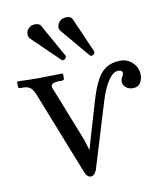

<svg xmlns="http://www.w3.org/2000/svg" viewBox="-77 -724 692 800"><g transform="rotate(-10 268.5 -323.5)"><path d="M124 -652.8Q142.1 -652.8 147.9 -642.1L226.1 -502.9Q227.1 -502 227.1 -499Q227.1 -493.2 221.9 -489Q216.8 -484.9 213.9 -484.9Q210 -484.9 207 -487.8L92.8 -598.1Q85.9 -606 85.9 -617.2Q85.9 -631.3 96.4 -642.1Q106.9 -652.8 124 -652.8ZM259.8 -659.2Q276.9 -659.2 283.2 -645L345.7 -502Q347.2 -499 347.2 -496.1Q347.2 -494.1 346.2 -491.5Q345.2 -488.8 341.6 -485.8Q337.9 -482.9 333 -482.9Q329.1 -482.9 326.2 -485.8L224.1 -606.9Q218.3 -612.8 217.8 -623Q217.8 -636.2 228.3 -647.7Q238.8 -659.2 259.8 -659.2ZM431.2 -401.9Q409.2 -401.9 388.7 -370.8Q368.2 -339.8 353 -290L268.1 -11.2Q258.3 11.7 244.1 12.2Q228 12.2 219.2 -8.8L83 -354Q73.2 -380.9 62 -391.4Q50.8 -401.9 29.8 -401.9H19Q9.3 -401.9 8.8 -409.2V-429.2L12.2 -431.2Q65.4 -429.2 99.1 -429.2L199.2 -431.2L203.1 -429.2V-410.2Q203.1 -402.3 193.8 -401.9H176.8Q147.9 -400.9 147.9 -384.8Q147.9 -378.9 158.2 -356L244.1 -138.2L255.9 -97.2L314 -293.9Q337.9 -377 367.4 -409.4Q397 -441.9 448.2 -441.9Q478 -441.9 499.5 -420.4Q521 -398.9 521 -369.1Q521 -349.1 511 -334.5Q501 -319.8 481 -319.8Q462.9 -319.8 450.4 -329.8Q438 -339.8 438 -356Q438 -364.7 443.6 -373.3Q449.2 -381.8 449.2 -389.2Q449.2 -401.9 431.2 -401.9Z"/></g></svg>

Font: Linux Libertine
Style: Regular
Weight: 400
Designer: Philipp H. Poll
Foundry: Philipp H. Poll
Version: Version 5.3.0 ; ttfautohint (v0.9)